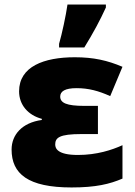

<svg xmlns="http://www.w3.org/2000/svg" viewBox="-20 -815 594 845"><path d="M240 -606H351C391 -671 420 -725 446 -782V-795H277C270 -746 253 -667 240 -622ZM411 -349H351C273 -349 245 -362 245 -390C245 -413 266 -427 317 -427C370 -427 414 -415 465 -392L519 -521C453 -549 392 -563 309 -563C173 -563 64 -522 64 -413C64 -353 104 -308 164 -292V-287C76 -275 31 -221 31 -157C31 -50 103 10 295 10C402 10 463 -5 519 -29V-176C473 -155 406 -133 323 -133C233 -133 223 -162 223 -179C223 -209 241 -225 339 -225H411Z"/></svg>

Font: Noto Sans UI Black
Style: Regular
Weight: 900
Designer: Monotype Design Team
Foundry: Monotype Imaging Inc.
Version: Version 1.901